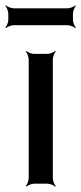

<svg xmlns="http://www.w3.org/2000/svg" viewBox="-28 -685 303 716"><path d="M169 -20V-464C169 -473 175 -488 180 -493L178 -495C173 -490 158 -484 149 -484H99C90 -484 75 -490 70 -495L68 -493C73 -488 79 -473 79 -464V-20C79 -11 73 4 68 9L70 11C75 6 90 0 99 0H149C158 0 173 6 178 11L180 9C175 4 169 -11 169 -20ZM244 -611V-634C244 -643 250 -658 255 -663L253 -665C248 -660 233 -654 224 -654H23C14 -654 -1 -660 -6 -665L-8 -663C-3 -658 3 -643 3 -634V-611C3 -602 -3 -587 -8 -582L-6 -580C-1 -585 14 -591 23 -591H224C233 -591 248 -585 253 -580L255 -582C250 -587 244 -602 244 -611Z"/></svg>

Font: Gamestation Storm
Style: Regular
Weight: 400
Designer: Jonas Hecksher
Foundry: Jonas Hecksher, Playtypeª, e-types AS
Version: Version 1.003